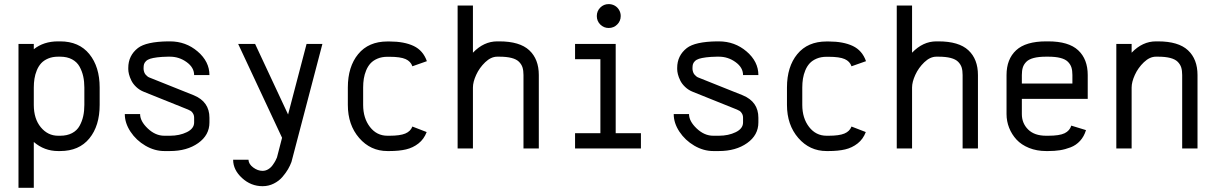

<svg xmlns="http://www.w3.org/2000/svg" viewBox="-20 -710 5814 918"><path d="M141.6 188H68.4V-500H141.6V-474.6Q188.5 -512.2 257.8 -512.2H267.6Q357.9 -512.2 407.2 -451.4Q456.5 -390.6 456.5 -291.5V-208.5Q456.5 -108.4 407.2 -48.1Q357.9 12.2 267.6 12.2H257.8Q191.9 12.2 141.6 -31.2ZM141.6 -208.5Q141.6 -142.1 175 -101.6Q208.5 -61 257.8 -61H267.6Q300.8 -61 324.5 -73.5Q348.1 -85.9 360.4 -108.2Q372.6 -130.4 377.9 -154.8Q383.3 -179.2 383.3 -208.5V-291.5Q383.3 -320.3 377.9 -344.7Q372.6 -369.1 360.4 -391.4Q348.1 -413.6 324.5 -426.3Q300.8 -439 267.6 -439H257.8Q231 -439 210.2 -430.2Q189.5 -421.4 176.8 -407.5Q164.1 -393.6 156 -373.8Q147.9 -354 144.8 -334Q141.6 -314 141.6 -291.5Z M908.2 -351.1Q908.2 -387.2 872.3 -413.1Q836.4 -439 792.5 -439H782.7Q752.9 -438.5 731.7 -435.8Q710.4 -433.1 697.8 -429Q685.1 -424.8 678 -417.7Q670.9 -410.6 668.7 -403.3Q666.5 -396 666.5 -385.3V-379.4Q668 -362.3 677 -352.3Q686 -342.3 694.3 -339.4L906.7 -254.4Q981.4 -223.6 981.4 -147V-124.5Q981.4 -64 927.7 -25.9Q874 12.2 792.5 12.2H765.6Q719.2 12.2 675.3 -13.4Q631.3 -39.1 604 -80.3Q576.7 -121.6 576.7 -164.6H649.9Q649.9 -130.4 686.5 -95.7Q723.1 -61 765.6 -61H792.5Q838.4 -61 873.3 -78.1Q908.2 -95.2 908.2 -124.5V-147Q908.2 -158.7 902.8 -167.5Q897.5 -176.3 892.3 -179.4Q887.2 -182.6 879.4 -186L668 -271Q647 -279.3 631.3 -294.2Q615.7 -309.1 607.9 -325.2Q600.1 -341.3 596.7 -355Q593.3 -368.7 593.3 -379.4V-385.3Q593.3 -444.3 639.6 -480.5Q679.2 -510.7 782.7 -512.2H792.5Q868.7 -512.2 925 -463.9Q981.4 -415.5 981.4 -351.1Z M1168 53.7Q1168.9 74.7 1190.7 90.8Q1212.4 106.9 1235.4 106.9Q1250 106.9 1262.7 99.1Q1275.4 91.3 1283.9 79.1Q1292.5 66.9 1296.9 58.6Q1301.3 50.3 1304.2 43L1328.6 -51.3L1118.7 -500H1199.7L1357.4 -162.6L1445.8 -500H1521.5L1373.5 64.5Q1367.2 81.5 1357.2 98.9Q1347.2 116.2 1330.6 135.7Q1314 155.3 1289.1 167.7Q1264.2 180.2 1235.4 180.2Q1179.7 180.2 1137.2 141.1Q1094.7 102.1 1094.7 53.7Z M1842.3 -438.5H1832.5Q1805.7 -438.5 1784.9 -429.7Q1764.2 -420.9 1751.5 -407Q1738.8 -393.1 1730.7 -373.5Q1722.7 -354 1719.5 -334Q1716.3 -314 1716.3 -291.5V-208.5Q1716.3 -145 1748.8 -103Q1781.2 -61 1832.5 -61H1842.3Q1892.6 -61 1917.7 -71.5Q1942.9 -82 1951.7 -105L2020 -78.6Q2007.3 -44.9 1981 -24.2Q1954.6 -3.4 1921.1 4.4Q1887.7 12.2 1842.3 12.2H1832.5Q1751.5 12.2 1697.3 -50.3Q1643.1 -112.8 1643.1 -208.5V-291.5Q1643.1 -391.1 1692.6 -451.4Q1742.2 -511.7 1832.5 -511.7H1842.3Q1912.6 -511.7 1957.8 -490.2Q2002.9 -468.8 2021 -417.5L1951.7 -393.1Q1943.8 -416.5 1919.2 -427.5Q1894.5 -438.5 1842.3 -438.5Z M2241.2 0H2168V-683.6H2241.2V-458Q2293 -512.2 2357.4 -512.2H2367.2Q2464.8 -512.2 2510.5 -469.7Q2556.2 -427.2 2556.2 -351.1V0H2482.9V-351.1Q2482.9 -372.6 2478.3 -387.5Q2473.6 -402.3 2461.4 -414.6Q2449.2 -426.8 2425.8 -432.9Q2402.3 -439 2367.2 -439H2357.4Q2327.6 -439 2299.8 -412.4Q2272 -385.7 2256.6 -351.8Q2241.2 -317.9 2241.2 -291.5Z M2890.1 -690.4Q2906.2 -690.4 2919.4 -682.9Q2932.6 -675.3 2940.2 -662.1Q2947.8 -648.9 2947.8 -633.3Q2947.8 -609.4 2930.9 -592.8Q2914.1 -576.2 2890.4 -576.2Q2866.7 -576.2 2850.1 -592.8Q2833.5 -609.4 2833.5 -633.3Q2833.5 -657.2 2850.1 -673.8Q2866.7 -690.4 2890.1 -690.4ZM2729.5 -500H2923.8V-73.2H3044.4V0H2729.5V-73.2H2850.6V-426.8H2729.5Z M3532.7 -351.1Q3532.7 -387.2 3496.8 -413.1Q3460.9 -439 3417 -439H3407.2Q3377.4 -438.5 3356.2 -435.8Q3335 -433.1 3322.3 -429Q3309.6 -424.8 3302.5 -417.7Q3295.4 -410.6 3293.2 -403.3Q3291 -396 3291 -385.3V-379.4Q3292.5 -362.3 3301.5 -352.3Q3310.5 -342.3 3318.8 -339.4L3531.2 -254.4Q3606 -223.6 3606 -147V-124.5Q3606 -64 3552.2 -25.9Q3498.5 12.2 3417 12.2H3390.1Q3343.8 12.2 3299.8 -13.4Q3255.9 -39.1 3228.5 -80.3Q3201.2 -121.6 3201.2 -164.6H3274.4Q3274.4 -130.4 3311 -95.7Q3347.7 -61 3390.1 -61H3417Q3462.9 -61 3497.8 -78.1Q3532.7 -95.2 3532.7 -124.5V-147Q3532.7 -158.7 3527.3 -167.5Q3522 -176.3 3516.8 -179.4Q3511.7 -182.6 3503.9 -186L3292.5 -271Q3271.5 -279.3 3255.9 -294.2Q3240.2 -309.1 3232.4 -325.2Q3224.6 -341.3 3221.2 -355Q3217.8 -368.7 3217.8 -379.4V-385.3Q3217.8 -444.3 3264.2 -480.5Q3303.7 -510.7 3407.2 -512.2H3417Q3493.2 -512.2 3549.6 -463.9Q3606 -415.5 3606 -351.1Z M3941.9 -438.5H3932.1Q3905.3 -438.5 3884.5 -429.7Q3863.8 -420.9 3851.1 -407Q3838.4 -393.1 3830.3 -373.5Q3822.3 -354 3819.1 -334Q3815.9 -314 3815.9 -291.5V-208.5Q3815.9 -145 3848.4 -103Q3880.9 -61 3932.1 -61H3941.9Q3992.2 -61 4017.3 -71.5Q4042.5 -82 4051.3 -105L4119.6 -78.6Q4106.9 -44.9 4080.6 -24.2Q4054.2 -3.4 4020.8 4.4Q3987.3 12.2 3941.9 12.2H3932.1Q3851.1 12.2 3796.9 -50.3Q3742.7 -112.8 3742.7 -208.5V-291.5Q3742.7 -391.1 3792.2 -451.4Q3841.8 -511.7 3932.1 -511.7H3941.9Q4012.2 -511.7 4057.4 -490.2Q4102.5 -468.8 4120.6 -417.5L4051.3 -393.1Q4043.5 -416.5 4018.8 -427.5Q3994.1 -438.5 3941.9 -438.5Z M4340.8 0H4267.6V-683.6H4340.8V-458Q4392.6 -512.2 4457 -512.2H4466.8Q4564.5 -512.2 4610.1 -469.7Q4655.8 -427.2 4655.8 -351.1V0H4582.5V-351.1Q4582.5 -372.6 4577.9 -387.5Q4573.2 -402.3 4561 -414.6Q4548.8 -426.8 4525.4 -432.9Q4502 -439 4466.8 -439H4457Q4427.2 -439 4399.4 -412.4Q4371.6 -385.7 4356.2 -351.8Q4340.8 -317.9 4340.8 -291.5Z M5107.4 -310.5V-351.1Q5107.4 -372.6 5102.8 -387.5Q5098.1 -402.3 5085.9 -414.6Q5073.7 -426.8 5050.3 -432.9Q5026.9 -439 4991.7 -439H4981.9Q4946.3 -439 4922.9 -432.9Q4899.4 -426.8 4887.2 -414.6Q4875 -402.3 4870.4 -387.5Q4865.7 -372.6 4865.7 -351.1V-310.5ZM4865.7 -237.3V-164.6Q4865.7 -120.6 4895.8 -90.8Q4925.8 -61 4981.9 -61H4991.7Q5045.9 -61 5070.3 -73Q5094.7 -85 5102.1 -109.4L5172.4 -87.9Q5163.1 -57.1 5144 -36.4Q5125 -15.6 5098.9 -5.6Q5072.8 4.4 5047.6 8.3Q5022.5 12.2 4991.7 12.2H4981.9Q4937 12.2 4900.1 -2.7Q4863.3 -17.6 4840.3 -42.5Q4817.4 -67.4 4804.9 -98.9Q4792.5 -130.4 4792.5 -164.6V-351.1Q4792.5 -427.2 4838.4 -469.7Q4884.3 -512.2 4981.9 -512.2H4991.7Q5089.4 -512.2 5135 -469.7Q5180.7 -427.2 5180.7 -351.1V-237.3Z M5390.6 0H5317.4V-500H5390.6V-458Q5442.4 -512.2 5506.8 -512.2H5516.6Q5614.3 -512.2 5659.9 -469.7Q5705.6 -427.2 5705.6 -351.1V0H5632.3V-351.1Q5632.3 -372.6 5627.7 -387.5Q5623 -402.3 5610.8 -414.6Q5598.6 -426.8 5575.2 -432.9Q5551.8 -439 5516.6 -439H5506.8Q5477.1 -439 5449.2 -412.4Q5421.4 -385.7 5406 -351.8Q5390.6 -317.9 5390.6 -291.5Z"/></svg>

Font: Anka/Coder Condensed
Style: Regular
Weight: 400
Width: 4
Monospace: yes
Version: Version 1.100